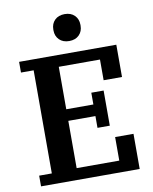

<svg xmlns="http://www.w3.org/2000/svg" viewBox="-98 -987 847 1060"><g transform="rotate(-10 326.0 -457.0)"><path d="M45 -60H116V-638H45V-698H590V-517H487V-633H256V-395H408V-461H477V-264H408V-330H256V-65H495V-197H598V0H45ZM338 -763Q303 -763 282.5 -783.5Q262 -804 262 -836V-841Q262 -873 282.5 -893.5Q303 -914 338 -914Q373 -914 393.5 -893.5Q414 -873 414 -841V-836Q414 -804 393.5 -783.5Q373 -763 338 -763Z"/></g></svg>

Font: IBM Plex Serif SemiBold
Style: Regular
Weight: 600
Designer: Mike Abbink, Paul van der Laan, Pieter van Rosmalen
Foundry: Bold Monday
Version: Version 2.5